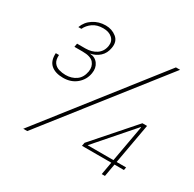

<svg xmlns="http://www.w3.org/2000/svg" viewBox="-154 -872 1051 1038"><g transform="rotate(30 371.0 -353.5)"><path d="M162 -346Q113 -346 86 -369.5Q59 -393 62 -442H82Q80 -411 92 -394.5Q104 -378 124.5 -372Q145 -366 166 -366Q204 -366 231.5 -385.5Q259 -405 266 -446Q271 -478 252.5 -500Q234 -522 183 -522H132L136 -544H187Q228 -544 256 -563Q284 -582 290 -618Q295 -649 274.5 -668Q254 -687 218 -687Q179 -687 153.5 -669Q128 -651 116 -625H97Q111 -663 145 -685Q179 -707 222 -707Q261 -707 289.5 -684Q318 -661 310 -618Q304 -582 280.5 -560.5Q257 -539 225 -533V-532Q257 -530 274.5 -505.5Q292 -481 286 -446Q279 -403 245.5 -374.5Q212 -346 162 -346ZM114 0 663 -700H689L139 0ZM604 0 618 -79H435L439 -100L657 -348H686L641 -97H700L697 -79H638L624 0ZM460 -97H621L662 -325H659Z"/></g></svg>

Font: DM Sans 36pt Thin
Style: Italic
Weight: 250
Italic angle: -10°
Designer: Colophon Foundry, Jonny Pinhorn
Foundry: Colophon Foundry
Version: Version 4.004;gftools[0.9.30]